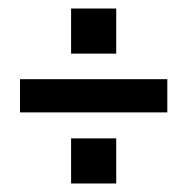

<svg xmlns="http://www.w3.org/2000/svg" viewBox="-20 -575 440 451"><path d="M147 -555H253V-449H147ZM27 -389H373V-311H27ZM147 -250H253V-144H147Z"/></svg>

Font: kids-team
Style: team
Weight: 400
Designer: Ryoichi Tsunekawa, Thomas Gollenia, Laura Emeder
Foundry: Ryoichi Tsunekawa, Thomas Gollenia, Laura Emeder
Version: Version 2.000